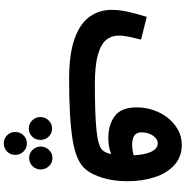

<svg xmlns="http://www.w3.org/2000/svg" viewBox="-3 -611 980 1014"><g transform="rotate(90 487.0 -104.0)"><path d="M399 21Q266 21 185.5 -7.5Q105 -36 68.5 -87Q32 -138 32 -204Q32 -249 44.5 -300Q57 -351 69 -389L189 -359Q182 -331 175 -299Q168 -267 168 -240Q168 -203 190.5 -175Q213 -147 269.5 -131Q326 -115 425 -115Q585 -115 667.5 -123.5Q750 -132 772 -154Q787 -170 794 -201Q754 -186 711 -186Q638 -186 592.5 -220.5Q547 -255 547 -336Q547 -380 561 -422.5Q575 -465 601.5 -499Q628 -533 664.5 -553.5Q701 -574 745 -574Q808 -574 851 -535.5Q894 -497 915.5 -432Q937 -367 937 -287Q937 -214 919 -155.5Q901 -97 874 -66Q833 -16 718.5 2.5Q604 21 399 21ZM679 -361Q679 -312 743 -312Q772 -312 800 -320Q797 -380 781 -413.5Q765 -447 737 -447Q714 -447 696.5 -422Q679 -397 679 -361ZM815 232Q789 232 771.5 214Q754 196 754 171Q754 146 771.5 127.5Q789 109 815 109Q840 109 857.5 127.5Q875 146 875 171Q875 196 857.5 214Q840 232 815 232ZM659 234Q634 234 616 216Q598 198 598 173Q598 147 616 129Q634 111 659 111Q684 111 701.5 129Q719 147 719 173Q719 198 701.5 216Q684 234 659 234ZM737 366Q712 366 694.5 348.5Q677 331 677 306Q677 280 694.5 262Q712 244 737 244Q763 244 780.5 262Q798 280 798 306Q798 331 780.5 348.5Q763 366 737 366Z"/></g></svg>

Font: Noto Sans Arabic SemCond
Style: Bold
Weight: 700
Width: 4
Designer: Monotype Design Team, Nadine Chahine, Nizar Qandah and Khaled Hosny
Foundry: Monotype Imaging Inc.
Version: Version 2.012; ttfautohint (v1.8.4.7-5d5b)